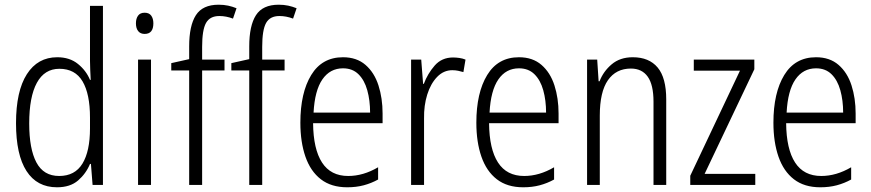

<svg xmlns="http://www.w3.org/2000/svg" viewBox="-20 -785 3699 815"><path d="M222 10Q137 10 92.5 -59Q48 -128 48 -262Q48 -398 94 -470Q140 -542 223 -542Q276 -542 311 -513.5Q346 -485 362 -446H365Q364 -468 363 -488.5Q362 -509 362 -527V-760H417V0H373L366 -89H362Q345 -48 311.5 -19Q278 10 222 10ZM231 -38Q298 -38 330 -90.5Q362 -143 362 -240V-286Q362 -386 330.5 -439.5Q299 -493 232 -493Q169 -493 136.5 -433.5Q104 -374 104 -261Q104 -153 134.5 -95.5Q165 -38 231 -38Z M594 -731Q613 -731 622 -718.5Q631 -706 631 -686Q631 -641 594 -641Q576 -641 566.5 -653Q557 -665 557 -686Q557 -706 566 -718.5Q575 -731 594 -731ZM621 -532V0H566V-532Z M933 -486H838V0H783V-486H707V-517L783 -534V-588Q783 -676 811.5 -720.5Q840 -765 908 -765Q930 -765 948.5 -761Q967 -757 984 -750L969 -706Q940 -717 911 -717Q871 -717 854.5 -687.5Q838 -658 838 -586V-532H933Z M1188 -486H1093V0H1038V-486H962V-517L1038 -534V-588Q1038 -676 1066.5 -720.5Q1095 -765 1163 -765Q1185 -765 1203.5 -761Q1222 -757 1239 -750L1224 -706Q1195 -717 1166 -717Q1126 -717 1109.5 -687.5Q1093 -658 1093 -586V-532H1188Z M1436 -542Q1494 -542 1531.5 -509.5Q1569 -477 1586.5 -422.5Q1604 -368 1604 -303V-262H1309Q1310 -152 1347 -95Q1384 -38 1458 -38Q1522 -38 1585 -75V-23Q1556 -7 1524 1.5Q1492 10 1454 10Q1386 10 1342 -24Q1298 -58 1276.5 -120Q1255 -182 1255 -264Q1255 -391 1301 -466.5Q1347 -542 1436 -542ZM1436 -495Q1381 -495 1348.5 -448Q1316 -401 1311 -307H1551Q1551 -359 1539 -402Q1527 -445 1501.5 -470Q1476 -495 1436 -495Z M1903 -541Q1916 -541 1930 -539Q1944 -537 1956 -532L1947 -479Q1937 -482 1925 -484.5Q1913 -487 1900 -487Q1863 -487 1835.5 -458.5Q1808 -430 1793.5 -383.5Q1779 -337 1780 -282V0H1725V-532H1768L1776 -429H1779Q1795 -472 1825 -506.5Q1855 -541 1903 -541Z M2183 -542Q2241 -542 2278.5 -509.5Q2316 -477 2333.5 -422.5Q2351 -368 2351 -303V-262H2056Q2057 -152 2094 -95Q2131 -38 2205 -38Q2269 -38 2332 -75V-23Q2303 -7 2271 1.5Q2239 10 2201 10Q2133 10 2089 -24Q2045 -58 2023.5 -120Q2002 -182 2002 -264Q2002 -391 2048 -466.5Q2094 -542 2183 -542ZM2183 -495Q2128 -495 2095.5 -448Q2063 -401 2058 -307H2298Q2298 -359 2286 -402Q2274 -445 2248.5 -470Q2223 -495 2183 -495Z M2666 -542Q2735 -542 2771.5 -498.5Q2808 -455 2808 -363V0H2754V-353Q2754 -425 2729.5 -459.5Q2705 -494 2658 -494Q2595 -494 2560.5 -444.5Q2526 -395 2526 -294V0H2472V-532H2515L2521 -440H2525Q2541 -482 2576.5 -512Q2612 -542 2666 -542Z M3186 0H2910V-39L3121 -485H2925V-532H3182V-491L2971 -47H3186Z M3444 -542Q3502 -542 3539.5 -509.5Q3577 -477 3594.5 -422.5Q3612 -368 3612 -303V-262H3317Q3318 -152 3355 -95Q3392 -38 3466 -38Q3530 -38 3593 -75V-23Q3564 -7 3532 1.5Q3500 10 3462 10Q3394 10 3350 -24Q3306 -58 3284.5 -120Q3263 -182 3263 -264Q3263 -391 3309 -466.5Q3355 -542 3444 -542ZM3444 -495Q3389 -495 3356.5 -448Q3324 -401 3319 -307H3559Q3559 -359 3547 -402Q3535 -445 3509.5 -470Q3484 -495 3444 -495Z"/></svg>

Font: Noto Sans Lao Condensed Light
Style: Regular
Weight: 300
Width: 3
Designer: Monotype Design Team
Foundry: Monotype Imaging Inc.
Version: Version 2.003; ttfautohint (v1.8.4.7-5d5b)